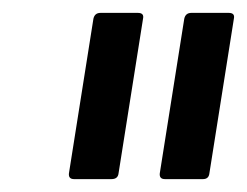

<svg xmlns="http://www.w3.org/2000/svg" viewBox="-20 -703 383 298"><path d="M236 -425Q227 -425 228 -434L266 -674Q268 -683 277 -683H335Q345 -683 343 -674L305 -434Q304 -425 295 -425ZM95 -425Q86 -425 87 -434L125 -674Q127 -683 136 -683H194Q204 -683 202 -674L164 -434Q163 -425 153 -425Z"/></svg>

Font: Sofia Sans Semi Condensed
Style: Italic
Weight: 400
Italic angle: -9°
Designer: Botio Nikoltchev, Ani Petrova
Foundry: lettersoup
Version: Version 4.101